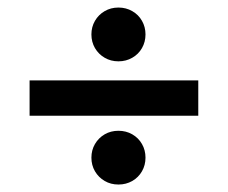

<svg xmlns="http://www.w3.org/2000/svg" viewBox="-20 -623 610 514"><path d="M59.2 -407.7H510.8V-313.2H59.2ZM224.7 -530.8Q224.7 -550.8 234.2 -567.2Q243.8 -583.7 260.2 -593.2Q276.6 -602.8 297.1 -602.8Q317.5 -602.8 334.1 -593.2Q350.8 -583.7 360.1 -567.2Q369.5 -550.8 369.5 -530.8Q369.5 -510.8 360.1 -494.3Q350.8 -477.9 334.1 -468.4Q317.5 -458.8 297.1 -458.8Q276.6 -458.8 260.2 -468.4Q243.8 -477.9 234.2 -494.3Q224.7 -510.8 224.7 -530.8ZM224.7 -200.9Q224.7 -221 234.2 -237.4Q243.8 -253.8 260.2 -263.4Q276.6 -272.9 297.1 -272.9Q317.5 -272.9 334.1 -263.4Q350.8 -253.8 360.1 -237.4Q369.5 -221 369.5 -200.9Q369.5 -180.9 360.1 -164.5Q350.8 -148.1 334.1 -138.5Q317.5 -129 297.1 -129Q276.6 -129 260.2 -138.5Q243.8 -148.1 234.2 -164.5Q224.7 -180.9 224.7 -200.9Z"/></svg>

Font: Tap Sans
Style: Regular
Weight: 400
Designer: Tap Payments
Foundry: Tap Payments
Version: Version 1.001;Glyphs 3.1.2 (3151)